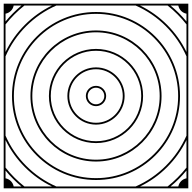

<svg xmlns="http://www.w3.org/2000/svg" viewBox="-20 -1020 1040 1040"><path d="M445 -500C445 -469.6 469.6 -445 500 -445C530.4 -445 555 -469.6 555 -500C555 -530.4 530.4 -555 500 -555C469.6 -555 445 -530.4 445 -500ZM455 -500C455 -524.8 475.2 -545 500 -545C524.8 -545 545 -524.8 545 -500C545 -475.2 524.8 -455 500 -455C475.2 -455 455 -475.2 455 -500ZM345 -500C345 -414.4 414.4 -345 500 -345C585.6 -345 655 -414.4 655 -500C655 -585.6 585.6 -655 500 -655C414.4 -655 345 -585.6 345 -500ZM355 -500C355 -580 420 -645 500 -645C580 -645 645 -580 645 -500C645 -420 580 -355 500 -355C420 -355 355 -420 355 -500ZM245 -500C245 -359.2 359.2 -245 500 -245C640.8 -245 755 -359.2 755 -500C755 -640.8 640.8 -755 500 -755C359.2 -755 245 -640.8 245 -500ZM255 -500C255 -635.2 364.8 -745 500 -745C635.2 -745 745 -635.2 745 -500C745 -364.8 635.2 -255 500 -255C364.8 -255 255 -364.8 255 -500ZM145 -500C145 -304 304 -145 500 -145C696 -145 855 -304 855 -500C855 -696 696 -855 500 -855C304 -855 145 -696 145 -500ZM155 -500C155 -690.4 309.6 -845 500 -845C690.4 -845 845 -690.4 845 -500C845 -309.6 690.4 -155 500 -155C309.6 -155 155 -309.6 155 -500ZM45 -500C45 -248.8 248.8 -45 500 -45C751.2 -45 955 -248.8 955 -500C955 -751.2 751.2 -955 500 -955C248.8 -955 45 -751.2 45 -500ZM55 -500C55 -745.6 254.4 -945 500 -945C745.6 -945 945 -745.6 945 -500C945 -254.4 745.6 -55 500 -55C254.4 -55 55 -254.4 55 -500ZM10 -903.8V-945.9C32.3 -950 50 -967.7 54.1 -990H96.2C64.8 -964.1 35.9 -935.2 10 -903.8ZM10 -738.7V-887.9C40 -925.7 74.3 -960 112.1 -990H261.3C152.1 -936.7 63.3 -847.9 10 -738.7ZM10 -285V-715C63.9 -837.5 162.5 -936.1 285 -990H715C837.5 -936.1 936.1 -837.5 990 -715V-285C936.1 -162.5 837.5 -63.9 715 -10H285C162.5 -63.9 63.9 -162.5 10 -285ZM738.7 -990H887.9C925.7 -960 960 -925.7 990 -887.9V-738.7C936.7 -847.9 847.9 -936.7 738.7 -990ZM903.8 -990H945.9C950 -967.7 967.7 -950 990 -945.9V-903.8C964.1 -935.2 935.2 -964.1 903.8 -990ZM738.7 -10C847.9 -63.3 936.7 -152.1 990 -261.3V-112.1C960 -74.3 925.7 -40 887.9 -10ZM903.8 -10C935.2 -35.9 964.1 -64.8 990 -96.2V-54.1C967.7 -50 950 -32.3 945.9 -10ZM10 -112.1V-261.3C63.3 -152.1 152.1 -63.3 261.3 -10H112.1C74.3 -40 40 -74.3 10 -112.1ZM10 -54.1V-96.2C35.9 -64.8 64.8 -35.9 96.2 -10H54.1C50 -32.3 32.3 -50 10 -54.1ZM0 0H1000V-1000H0Z"/></svg>

Font: GlukFramesM7
Style: Medium
Weight: 500
Monospace: yes
Designer: gluk
Foundry: gluk
Version: Version 1.01